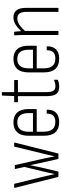

<svg xmlns="http://www.w3.org/2000/svg" viewBox="694 -1352 665 2094"><g transform="rotate(-90 1027.0 -304.5)"><path d="M151 0Q146 0 144 -6L26 -476Q24 -483 30 -483H65Q70 -483 71 -477L143 -184Q151 -150 159 -114.5Q167 -79 175 -45H177Q184 -79 192 -113.5Q200 -148 208 -182L254 -373L232 -468Q230 -476 237 -476H269Q273 -476 275 -470L340 -183Q348 -148 355 -113.5Q362 -79 368 -45H370Q378 -79 386 -114.5Q394 -150 403 -184L474 -476Q475 -483 480 -483H514Q521 -483 519 -475L401 -6Q399 0 394 0H348Q342 0 340 -5L309 -143Q300 -182 291.5 -222Q283 -262 274 -306H272Q263 -262 254.5 -222Q246 -182 237 -143L204 -5Q202 0 197 0Z M744 8Q670 8 632 -33.5Q594 -75 594 -158V-325Q594 -409 632 -450Q670 -491 740 -491Q810 -491 847.5 -449.5Q885 -408 885 -327V-244Q885 -237 880 -237H638V-163Q638 -97 664.5 -65.5Q691 -34 745 -34Q791 -34 813 -56.5Q835 -79 835 -121Q835 -128 840 -128H873Q877 -128 878 -122Q879 -60 844.5 -26Q810 8 744 8ZM638 -278H841V-324Q841 -387 816 -418Q791 -449 740 -449Q690 -449 664 -418Q638 -387 638 -324Z M1127 8Q1074 8 1050 -23.5Q1026 -55 1026 -128V-442H966Q960 -442 960 -447V-477Q960 -483 966 -483H1027L1032 -612Q1033 -617 1038 -617H1065Q1070 -617 1070 -612V-483H1196Q1202 -483 1202 -477V-447Q1202 -442 1196 -442H1070V-129Q1070 -78 1085 -55.5Q1100 -33 1135 -33Q1151 -33 1168 -37Q1185 -41 1199 -47Q1205 -50 1205 -42V-13Q1205 -7 1200 -6Q1186 1 1166.5 4.5Q1147 8 1127 8Z M1435 8Q1361 8 1323 -33.5Q1285 -75 1285 -158V-325Q1285 -409 1323 -450Q1361 -491 1431 -491Q1501 -491 1538.5 -449.5Q1576 -408 1576 -327V-244Q1576 -237 1571 -237H1329V-163Q1329 -97 1355.5 -65.5Q1382 -34 1436 -34Q1482 -34 1504 -56.5Q1526 -79 1526 -121Q1526 -128 1531 -128H1564Q1568 -128 1569 -122Q1570 -60 1535.5 -26Q1501 8 1435 8ZM1329 -278H1532V-324Q1532 -387 1507 -418Q1482 -449 1431 -449Q1381 -449 1355 -418Q1329 -387 1329 -324Z M1950 0Q1945 0 1945 -6V-348Q1945 -400 1927.5 -424.5Q1910 -449 1873 -449Q1837 -449 1802 -424.5Q1767 -400 1729 -357L1728 -398Q1766 -442 1804.5 -466.5Q1843 -491 1885 -491Q1936 -491 1962.5 -457Q1989 -423 1989 -351V-6Q1989 0 1983 0ZM1698 0Q1693 0 1693 -6V-367Q1693 -399 1692 -427Q1691 -455 1689 -475Q1688 -483 1694 -483H1723Q1729 -483 1729 -477Q1732 -457 1733.5 -428Q1735 -399 1736 -381L1737 -372V-6Q1737 0 1731 0Z"/></g></svg>

Font: Sofia Sans Condensed Light
Style: Regular
Weight: 300
Designer: Botio Nikoltchev, Ani Petrova
Foundry: lettersoup
Version: Version 4.101